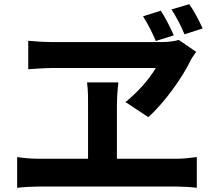

<svg xmlns="http://www.w3.org/2000/svg" viewBox="-20 -881 1040 918"><path d="M949 -745C932 -782 909 -827 885 -861L800 -836C824 -798 845 -759 862 -717ZM811 -712C795 -748 772 -794 749 -830L664 -803C688 -765 708 -725 725 -685ZM725 -556C695 -505 644 -445 580 -393L689 -321C764 -387 853 -511 891 -592C898 -606 908 -618 918 -633L835 -690C813 -684 786 -680 757 -680H224C190 -680 149 -683 115 -686V-550C115 -550 194 -556 234 -556ZM539 -122V-371C539 -405 541 -445 546 -487H396C402 -446 401 -404 401 -372V-122H163C131 -122 94 -125 62 -130V17C96 13 132 11 163 11H826C849 11 892 13 921 17V-130C894 -127 862 -122 826 -122Z"/></svg>

Font: Noto Sans T Chinese Bold
Style: Bold
Weight: 700
Designer: Ryoko NISHIZUKA (kana & ideographs); Paul D. Hunt (Latin, Greek & Cyrillic); Wenlong ZHANG (bopomofo); Sandoll Communica
Foundry: Adobe Systems Incorporated
Version: Version 1.000;PS 1;hotconv 1.0.78;makeotf.lib2.5.61930